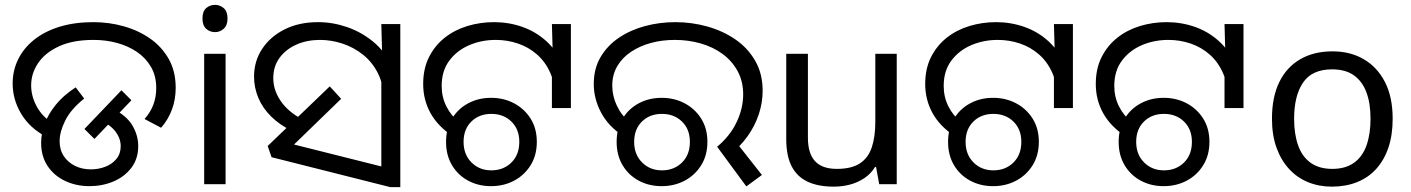

<svg xmlns="http://www.w3.org/2000/svg" viewBox="-20 -757 5797 789"><path d="M168 -196Q102 -231 67 -289.5Q32 -348 32 -414Q32 -467 54.5 -513Q77 -559 120 -593.5Q163 -628 224.5 -647Q286 -666 364 -666Q428 -666 488.5 -649Q549 -632 597 -598.5Q645 -565 673.5 -514.5Q702 -464 702 -396Q702 -348 686.5 -306.5Q671 -265 642 -232L574 -268Q598 -295 610 -326.5Q622 -358 622 -395Q622 -445 600.5 -482Q579 -519 543 -543.5Q507 -568 461 -580.5Q415 -593 365 -593Q279 -593 222 -566.5Q165 -540 136.5 -497.5Q108 -455 108 -406Q108 -361 131.5 -318.5Q155 -276 195 -253L168 -196ZM149 -170Q149 -207 163 -246.5Q177 -286 208 -325Q239 -364 291 -398L326 -352Q271 -308 248 -261.5Q225 -215 225 -177Q225 -141 242.5 -115Q260 -89 289 -75Q318 -61 353 -61Q384 -61 412 -71.5Q440 -82 458 -103.5Q476 -125 476 -156Q476 -187 456 -214.5Q436 -242 393 -263L444 -310Q500 -282 524 -241.5Q548 -201 548 -157Q548 -104 519.5 -67Q491 -30 445.5 -11Q400 8 348 8Q293 8 247.5 -13.5Q202 -35 175.5 -75Q149 -115 149 -170ZM327 -227 479 -386 520 -345 368 -186Z M907 -536V0H819V-536ZM864 -737Q884 -737 899.5 -723.5Q915 -710 915 -681Q915 -653 899.5 -639Q884 -625 864 -625Q842 -625 827 -639Q812 -653 812 -681Q812 -710 827 -723.5Q842 -737 864 -737Z M1184 -217Q1131 -242 1095 -277.5Q1059 -313 1041.5 -355Q1024 -397 1024 -442Q1024 -506 1057.5 -556.5Q1091 -607 1150 -636.5Q1209 -666 1287 -666Q1347 -666 1405.5 -646Q1464 -626 1512.5 -586.5Q1561 -547 1589.5 -487Q1618 -427 1618 -347L1557 -344Q1557 -408 1533.5 -455Q1510 -502 1471.5 -532.5Q1433 -563 1387 -578Q1341 -593 1295 -593Q1241 -593 1197.5 -573.5Q1154 -554 1128.5 -519Q1103 -484 1103 -436Q1103 -387 1133.5 -342Q1164 -297 1225 -265L1184 -217ZM1547 -482 1551 -510 1547 -658H1625V12H1584L1096 -111L1080 -157L1335 -402L1382 -351L1152 -128L1145 -174L1607 -58L1547 -6Z M1840 -198Q1779 -238 1749 -292.5Q1719 -347 1719 -412Q1719 -475 1743 -522.5Q1767 -570 1807.5 -602Q1848 -634 1900.5 -650Q1953 -666 2010 -666Q2071 -666 2126.5 -646.5Q2182 -627 2225.5 -587.5Q2269 -548 2294 -488.5Q2319 -429 2319 -348H2262Q2262 -410 2242 -456Q2222 -502 2187.5 -532.5Q2153 -563 2109 -578Q2065 -593 2017 -593Q1959 -593 1908.5 -571.5Q1858 -550 1826.5 -508Q1795 -466 1795 -404Q1795 -358 1814.5 -319.5Q1834 -281 1868 -254L1840 -198ZM2248 -475 2252 -513 2248 -658H2326V-313H2248ZM1998 8Q1946 8 1904 -14.5Q1862 -37 1837.5 -78Q1813 -119 1813 -174Q1813 -229 1837.5 -269.5Q1862 -310 1904 -332.5Q1946 -355 1998 -355Q2050 -355 2092.5 -332.5Q2135 -310 2160.5 -269.5Q2186 -229 2186 -174Q2186 -119 2160.5 -78Q2135 -37 2092.5 -14.5Q2050 8 1998 8ZM1999 -57Q2049 -57 2081.5 -89Q2114 -121 2114 -174Q2114 -226 2081.5 -257.5Q2049 -289 1999 -289Q1949 -289 1917 -257.5Q1885 -226 1885 -174Q1885 -122 1917.5 -89.5Q1950 -57 1999 -57Z M2927 -154Q2980 -198 3007 -255Q3034 -312 3034 -369Q3034 -423 3011 -465Q2988 -507 2949 -535.5Q2910 -564 2859.5 -578.5Q2809 -593 2753 -593Q2701 -593 2655 -580.5Q2609 -568 2573 -544Q2537 -520 2516.5 -485Q2496 -450 2496 -405Q2496 -362 2515.5 -321.5Q2535 -281 2569 -254L2541 -198Q2480 -238 2450 -294.5Q2420 -351 2420 -412Q2420 -475 2448 -522.5Q2476 -570 2523.5 -602Q2571 -634 2631 -650Q2691 -666 2755 -666Q2823 -666 2887 -648Q2951 -630 3002 -595Q3053 -560 3083.5 -507Q3114 -454 3114 -384Q3114 -335 3098 -287Q3082 -239 3052 -197Q3022 -155 2980 -123L2996 -184L3111 -38L3047 9ZM2699 8Q2647 8 2605 -14.5Q2563 -37 2538.5 -78Q2514 -119 2514 -174Q2514 -229 2538.5 -269.5Q2563 -310 2605 -332.5Q2647 -355 2699 -355Q2751 -355 2793.5 -332.5Q2836 -310 2861.5 -269.5Q2887 -229 2887 -174Q2887 -119 2861.5 -78Q2836 -37 2793.5 -14.5Q2751 8 2699 8ZM2700 -57Q2750 -57 2782.5 -89Q2815 -121 2815 -174Q2815 -226 2782.5 -257.5Q2750 -289 2700 -289Q2650 -289 2618 -257.5Q2586 -226 2586 -174Q2586 -122 2618.5 -89.5Q2651 -57 2700 -57Z M3665 -536V0H3593L3580 -71H3576Q3559 -43 3532 -25Q3505 -7 3473 1.5Q3441 10 3406 10Q3342 10 3298.5 -10.5Q3255 -31 3233 -74Q3211 -117 3211 -185V-536H3300V-191Q3300 -127 3329 -95Q3358 -63 3419 -63Q3479 -63 3513.5 -85.5Q3548 -108 3562.5 -151.5Q3577 -195 3577 -257V-536Z M3903 -198Q3842 -238 3812 -292.5Q3782 -347 3782 -412Q3782 -475 3806 -522.5Q3830 -570 3870.5 -602Q3911 -634 3963.5 -650Q4016 -666 4073 -666Q4134 -666 4189.5 -646.5Q4245 -627 4288.5 -587.5Q4332 -548 4357 -488.5Q4382 -429 4382 -348H4325Q4325 -410 4305 -456Q4285 -502 4250.5 -532.5Q4216 -563 4172 -578Q4128 -593 4080 -593Q4022 -593 3971.5 -571.5Q3921 -550 3889.5 -508Q3858 -466 3858 -404Q3858 -358 3877.5 -319.5Q3897 -281 3931 -254L3903 -198ZM4311 -475 4315 -513 4311 -658H4389V-313H4311ZM4061 8Q4009 8 3967 -14.5Q3925 -37 3900.5 -78Q3876 -119 3876 -174Q3876 -229 3900.5 -269.5Q3925 -310 3967 -332.5Q4009 -355 4061 -355Q4113 -355 4155.5 -332.5Q4198 -310 4223.5 -269.5Q4249 -229 4249 -174Q4249 -119 4223.5 -78Q4198 -37 4155.5 -14.5Q4113 8 4061 8ZM4062 -57Q4112 -57 4144.5 -89Q4177 -121 4177 -174Q4177 -226 4144.5 -257.5Q4112 -289 4062 -289Q4012 -289 3980 -257.5Q3948 -226 3948 -174Q3948 -122 3980.5 -89.5Q4013 -57 4062 -57Z M4604 -198Q4543 -238 4513 -292.5Q4483 -347 4483 -412Q4483 -475 4507 -522.5Q4531 -570 4571.5 -602Q4612 -634 4664.5 -650Q4717 -666 4774 -666Q4835 -666 4890.5 -646.5Q4946 -627 4989.5 -587.5Q5033 -548 5058 -488.5Q5083 -429 5083 -348H5026Q5026 -410 5006 -456Q4986 -502 4951.5 -532.5Q4917 -563 4873 -578Q4829 -593 4781 -593Q4723 -593 4672.5 -571.5Q4622 -550 4590.5 -508Q4559 -466 4559 -404Q4559 -358 4578.5 -319.5Q4598 -281 4632 -254L4604 -198ZM5012 -475 5016 -513 5012 -658H5090V-313H5012ZM4762 8Q4710 8 4668 -14.5Q4626 -37 4601.5 -78Q4577 -119 4577 -174Q4577 -229 4601.5 -269.5Q4626 -310 4668 -332.5Q4710 -355 4762 -355Q4814 -355 4856.5 -332.5Q4899 -310 4924.5 -269.5Q4950 -229 4950 -174Q4950 -119 4924.5 -78Q4899 -37 4856.5 -14.5Q4814 8 4762 8ZM4763 -57Q4813 -57 4845.5 -89Q4878 -121 4878 -174Q4878 -226 4845.5 -257.5Q4813 -289 4763 -289Q4713 -289 4681 -257.5Q4649 -226 4649 -174Q4649 -122 4681.5 -89.5Q4714 -57 4763 -57Z M5703 -269Q5703 -202 5685.5 -150.5Q5668 -99 5635.5 -63Q5603 -27 5556.5 -8.5Q5510 10 5453 10Q5400 10 5355 -8.5Q5310 -27 5277 -63Q5244 -99 5225.5 -150.5Q5207 -202 5207 -269Q5207 -358 5237 -419.5Q5267 -481 5323 -513.5Q5379 -546 5456 -546Q5529 -546 5584.5 -513.5Q5640 -481 5671.5 -419.5Q5703 -358 5703 -269ZM5298 -269Q5298 -206 5314.5 -159.5Q5331 -113 5366 -88Q5401 -63 5455 -63Q5509 -63 5544 -88Q5579 -113 5595.5 -159.5Q5612 -206 5612 -269Q5612 -333 5595 -378Q5578 -423 5543.5 -447.5Q5509 -472 5454 -472Q5372 -472 5335 -418Q5298 -364 5298 -269Z"/></svg>

Font: loriya15
Style: Book
Weight: 400
Designer: Jelle Bosma - Monotype Design Team
Foundry: Monotype Imaging Inc.
Version: Version 2.003